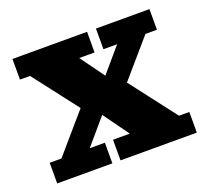

<svg xmlns="http://www.w3.org/2000/svg" viewBox="-95 -635 816 752"><g transform="rotate(-20 312.5 -259.0)"><path d="M23 0V-86H72L254 -297H400L562 -86H605V0H287V-86H357L263 -216H301L190 -86H253V0ZM225 -227 67 -432H25V-518H336V-432H272L362 -308H324L430 -432H373V-518H596V-432H548L371 -227Z"/></g></svg>

Font: Montagu Slab
Style: Bold
Weight: 700
Designer: Florian Karsten
Foundry: Florian Karsten
Version: Version 1.000